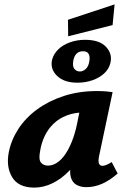

<svg xmlns="http://www.w3.org/2000/svg" viewBox="-20 -843 575 873"><path d="M136 10Q64 10 35.5 -37Q7 -84 20 -151Q31 -207 64 -257.5Q97 -308 150 -346.5Q203 -385 271.5 -407Q340 -429 421 -429Q446 -429 462 -427.5Q478 -426 492 -424L430 -131Q422 -89 446 -89Q454 -89 464.5 -93.5Q475 -98 488 -106L515 -54Q478 -22 443.5 -7Q409 8 372 8Q347 8 328 -2.5Q309 -13 302 -37.5Q295 -62 304 -103L334 -246L403 -277Q388 -211 360 -158Q332 -105 296 -67.5Q260 -30 219 -10Q178 10 136 10ZM198 -90Q219 -90 239 -103Q259 -116 276 -140.5Q293 -165 307 -200Q321 -235 330 -278L350 -377L406 -327Q396 -331 386 -331.5Q376 -332 366 -332Q320 -332 284.5 -318.5Q249 -305 224 -281Q199 -257 183.5 -225Q168 -193 162 -154Q155 -117 166.5 -103.5Q178 -90 198 -90ZM332 -467Q271 -467 239 -498.5Q207 -530 217 -572Q224 -598 245 -618.5Q266 -639 298 -650.5Q330 -662 367 -662Q432 -662 462 -630Q492 -598 482 -557Q476 -530 454 -509.5Q432 -489 400 -478Q368 -467 332 -467ZM343 -518Q357 -518 369.5 -529Q382 -540 386 -563Q390 -584 383.5 -597Q377 -610 358 -610Q339 -610 328 -599Q317 -588 313 -566Q309 -541 318.5 -529.5Q328 -518 343 -518ZM290 -678 289 -753 501 -823 492 -729Z"/></svg>

Font: Ysabeau Office ExtraBold
Style: Italic
Weight: 800
Italic angle: -12°
Designer: Christian Thalmann (Catharsis Fonts)
Version: Version 2.001;gftools[0.9.30]; featfreeze: tnum,lnum,ss02